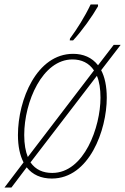

<svg xmlns="http://www.w3.org/2000/svg" viewBox="-39 -786 558 856"><path d="M272 -606H287C327 -649 373 -714 398 -758V-766H365C339 -711 304 -656 273 -614ZM-19 50H12L80 -40C106 -7 144 10 192 10C359 10 437 -206 437 -350C437 -402 428 -443 412 -473L499 -586H468L398 -495C371 -530 332 -546 287 -546C125 -546 41 -342 41 -184C41 -133 50 -93 66 -62ZM69 -184C69 -332 150 -521 284 -521C325 -521 358 -505 380 -472L85 -86C75 -111 69 -143 69 -184ZM194 -15C153 -15 120 -29 97 -62L393 -448C404 -422 409 -390 409 -350C409 -221 337 -15 194 -15Z"/></svg>

Font: Noto Serif SemiCondensed Thin
Style: Italic
Weight: 100
Width: 4
Italic angle: -12°
Designer: Monotype Design Team
Foundry: Monotype Imaging Inc.
Version: Version 2.013